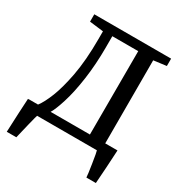

<svg xmlns="http://www.w3.org/2000/svg" viewBox="-210 -892 1154 1225"><g transform="rotate(30 367.0 -279.0)"><path d="M33.7 -62V-64.9H104.5Q132.3 -101.1 159.7 -170.4Q187 -239.7 207.5 -346.2Q229.5 -462.9 229.5 -619.6V-676.8L127.4 -689V-743.2H693.4V-689L599.6 -676.8V-64.9H689.9Q689.9 -53.7 682.6 63.7Q675.3 181.2 674.3 184.1H604.5Q604 165.5 591.8 87.6Q579.6 9.8 575.7 0H135.3Q132.8 4.4 115.7 73.7Q98.6 143.1 88.9 185.1H18.6Q21 126.5 25.1 39.6Q29.3 -47.4 30.8 -64.9ZM486.8 -64.9 487.8 -679.7H296.9V-613.8V-599.1Q296.9 -472.7 281.2 -362.1Q265.6 -251.5 240.7 -172.4Q217.8 -99.1 197.3 -64.9Z"/></g></svg>

Font: Merriweather
Style: Regular
Weight: 400
Designer: Eben Sorkin
Foundry: Eben Sorkin
Version: Version 1.584; ttfautohint (v1.8.1)